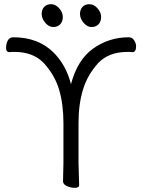

<svg xmlns="http://www.w3.org/2000/svg" viewBox="-20 -888 684 917"><path d="M280 -807Q280 -785 267.5 -772Q255 -759 234 -759Q213 -759 196 -779.5Q179 -800 179 -821Q179 -842 191 -855Q203 -868 224 -868Q245 -868 262.5 -848.5Q280 -829 280 -807ZM463 -807Q463 -785 450.5 -772Q438 -759 417 -759Q396 -759 379 -779.5Q362 -800 362 -821Q362 -842 374 -855Q386 -868 407 -868Q428 -868 445.5 -848.5Q463 -829 463 -807ZM281 -22 283 -111V-300Q283 -389 262.5 -459Q242 -529 189 -587Q138 -640 50 -640Q44 -640 38 -640Q32 -640 26 -639H25Q9 -639 9 -659.5Q9 -680 17.5 -695Q26 -710 43 -710Q163 -710 236 -637Q296 -577 319 -486Q350 -603 425.5 -656.5Q501 -710 595 -710Q612 -710 621 -695Q630 -680 630 -668Q630 -639 613 -639H612Q606 -640 600 -640Q594 -640 588 -640Q500 -640 449 -587Q397 -529 376 -459Q355 -389 355 -300V-110L358 -4Q358 9 337.5 9Q317 9 299 0.5Q281 -8 281 -22Z"/></svg>

Font: LXGW Bright GB
Style: Regular
Weight: 400
Designer: Christian Thalmann (Catharsis Fonts)
Foundry: LXGW / Christian Thalmann (Catharsis Fonts) / Fontworks Inc.
Version: Version 5.510